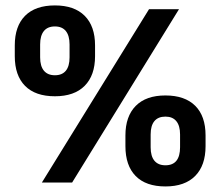

<svg xmlns="http://www.w3.org/2000/svg" viewBox="-20 -673 813 708"><path d="M134.5 0 529.5 -639H640L246 0ZM590 14.5Q518 14.5 480.2 -24Q442.5 -62.5 442.5 -134V-173.5Q442.5 -244 480.5 -282.5Q518.5 -321 590 -321Q661.5 -321 699.8 -283Q738 -245 738 -173.5V-134Q738 -63 699.8 -24.2Q661.5 14.5 590 14.5ZM590 -63.5Q617 -63.5 630.5 -80.2Q644 -97 644 -130V-177Q644 -209.5 630.2 -226.2Q616.5 -243 590 -243Q563 -243 549.2 -226.2Q535.5 -209.5 535.5 -177V-130Q535.5 -97 549.5 -80.2Q563.5 -63.5 590 -63.5ZM182.5 -318Q110.5 -318 72.5 -356.2Q34.5 -394.5 34.5 -466V-505.5Q34.5 -576.5 72.5 -614.8Q110.5 -653 182.5 -653Q254 -653 292.2 -614.8Q330.5 -576.5 330.5 -505.5V-466Q330.5 -395 292.2 -356.5Q254 -318 182.5 -318ZM182.5 -395.5Q209 -395.5 222.8 -412.2Q236.5 -429 236.5 -461.5V-509Q236.5 -541.5 222.8 -558.5Q209 -575.5 182.5 -575.5Q155.5 -575.5 141.8 -558.5Q128 -541.5 128 -509V-461.5Q128 -429 142 -412.2Q156 -395.5 182.5 -395.5Z"/></svg>

Font: Anek Gujarati Medium SemiBold
Style: Regular
Weight: 600
Version: Version 1.003